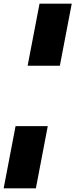

<svg xmlns="http://www.w3.org/2000/svg" viewBox="-49 -780 412 1049"><path d="M167 -760H343L278 -421H102ZM212 -91 147 249H-29L36 -91Z"/></svg>

Font: Kufam ExtraBold
Style: Italic
Weight: 800
Italic angle: -11°
Designer: Artur Schmal
Foundry: Original Type
Version: Version 1.301; ttfautohint (v1.8.3)